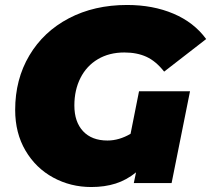

<svg xmlns="http://www.w3.org/2000/svg" viewBox="-20 -736 849 772"><path d="M539 -369H744L670 0H518L527 -43Q489 -12 445 2Q401 16 347 16Q264 16 194 -22Q124 -60 82.5 -130.5Q41 -201 41 -294Q41 -417 98 -513Q155 -609 257 -662.5Q359 -716 491 -716Q595 -716 677.5 -681Q760 -646 809 -579L640 -448Q607 -490 569 -507.5Q531 -525 480 -525Q419 -525 373.5 -498Q328 -471 303.5 -422.5Q279 -374 279 -312Q279 -246 314 -208.5Q349 -171 412 -171Q459 -171 505 -198Z"/></svg>

Font: Montserrat Alternates Black
Style: Italic
Weight: 900
Italic angle: -11.3°
Designer: Julieta Ulanovsky
Foundry: Julieta Ulanovsky
Version: Version 7.200